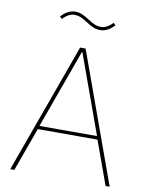

<svg xmlns="http://www.w3.org/2000/svg" viewBox="-99 -996 826 1067"><g transform="rotate(10 314.5 -462.5)"><path d="M309 -880Q286 -895 270 -901Q254 -907 239 -907Q204 -907 171 -872L159 -884Q196 -925 240 -925Q258 -925 276 -918Q294 -911 321 -893Q344 -878 360 -872Q376 -866 391 -866Q426 -866 459 -901L471 -889Q434 -848 390 -848Q372 -848 354 -855Q336 -862 309 -880ZM57 0H34L299 -733H330L595 0H572L483 -246H146ZM313 -710 152 -265H477L316 -710Z"/></g></svg>

Font: IBM Plex Sans JP Thin
Style: Regular
Weight: 100
Designer: Mike Abbink; Paul van der Laan; Pieter van Rosmalen; Wujin Sim; Yejin Wi; Jinhee Kim; Boomi Park; Yona Kim; Kichan Ma
Foundry: Sandoll Inc.
Version: Version 1.001